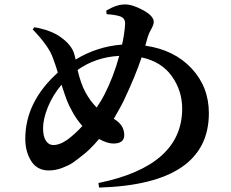

<svg xmlns="http://www.w3.org/2000/svg" viewBox="-20 -808 1040 864"><path d="M299.8 -192.4Q326.2 -213.9 350.6 -241.2Q326.2 -268.6 308.1 -300.8Q290 -333 281.7 -354.5Q273.4 -376 256.8 -426.8Q216.8 -378.9 195.3 -325.7Q173.8 -272.5 173.8 -230.5Q173.8 -194.3 186.5 -174.8Q199.2 -155.3 219.7 -155.3Q255.9 -155.3 299.8 -192.4ZM516.6 -556.6Q410.2 -550.8 329.1 -493.2Q343.8 -429.7 365.2 -391.6Q385.7 -353.5 415 -324.2Q438.5 -359.4 449.2 -380.9Q490.2 -460 516.6 -556.6ZM644.5 -640.6 633.8 -602.5Q763.7 -584 841.8 -500.5Q919.9 -417 919.9 -298.8Q919.9 21.5 425.8 36.1L422.9 15.6Q799.8 -61.5 799.8 -319.3Q799.8 -399.4 753.4 -464.8Q707 -530.3 617.2 -549.8Q589.8 -466.8 535.2 -351.6Q527.3 -335 492.2 -273.4Q539.1 -246.1 539.1 -200.2Q539.1 -162.1 490.2 -162.1Q462.9 -162.1 425.8 -182.6Q383.8 -132.8 350.6 -108.4Q322.3 -85.9 306.6 -75.2Q291 -64.5 260.7 -52.7Q230.5 -41 199.2 -41Q147.5 -41 120.6 -83Q93.8 -125 93.8 -183.6Q93.8 -349.6 240.2 -481.4Q230.5 -514.6 217.8 -547.9Q200.2 -599.6 127 -675.8L134.8 -685.5Q210 -671.9 252 -641.6Q304.7 -604.5 315.4 -560.5Q316.4 -556.6 317.9 -549.8Q319.3 -543 320.3 -540Q416 -598.6 529.3 -607.4Q541 -659.2 543 -701.2Q543.9 -727.5 517.6 -735.4Q494.1 -742.2 460 -744.1L458 -759.8Q503.9 -788.1 543 -788.1Q576.2 -788.1 624 -762.2Q671.9 -736.3 671.9 -709Q671.9 -697.3 660.2 -676.3Q648.4 -655.3 644.5 -640.6Z"/></svg>

Font: GenYoMin TW TTF Bold
Style: Regular
Weight: 700
Version: Version 1.300